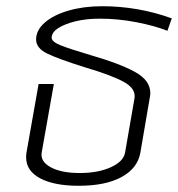

<svg xmlns="http://www.w3.org/2000/svg" viewBox="-20 -587 573 617"><path d="M64 -81Q64 -91 65 -96L104 -317H153L114 -97Q109 -68 143 -49.5Q177 -31 236 -31Q295 -31 336 -49.5Q377 -68 382 -97L412 -270Q418 -302 377.5 -324Q337 -346 252 -371Q169 -397 132.5 -414.5Q96 -432 96 -460Q96 -490 124 -514.5Q152 -539 200.5 -553Q249 -567 308 -567Q424 -567 532 -528L518 -488Q478 -504 419 -515.5Q360 -527 301 -527Q238 -527 192 -509Q146 -491 146 -466Q146 -453 174.5 -441.5Q203 -430 274 -409Q364 -383 413.5 -356Q463 -329 463 -288Q463 -281 462 -277L431 -96Q422 -46 370.5 -18Q319 10 233 10Q154 10 109 -14Q64 -38 64 -81Z"/></svg>

Font: KoHo Light
Style: Italic
Weight: 300
Italic angle: -10°
Version: Version 1.000; ttfautohint (v1.6)